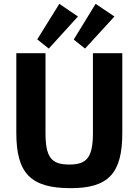

<svg xmlns="http://www.w3.org/2000/svg" viewBox="-20 -967 721 1000"><path d="M576 -881 478 -947 364 -761 423 -714ZM386 -881 289 -947 174 -762 234 -714ZM617 -690H464V-275C464 -148 433 -110 341 -110C247 -110 217 -148 217 -275V-690H65V-275C65 -64 140 13 348 13C545 13 617 -64 617 -275Z"/></svg>

Font: SnT
Style: Bold
Weight: 700
Designer: Natanael Gama
Version: Version 1.001;PS 001.001;hotconv 1.0.70;makeotf.lib2.5.58329